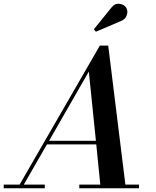

<svg xmlns="http://www.w3.org/2000/svg" viewBox="-66 -1009 834 1029"><path d="M581.5 -896 448 -839 437 -852 530 -967Q549.5 -992 574.5 -988.5Q599.5 -985 610 -968.5Q621.5 -950 613.2 -927Q605 -904 581.5 -896ZM-46 -19.5H39L469 -764.5H514L606 -19.5H679V0H359V-19.5H471.5L450 -235H185.5L61.5 -19.5H174V0H-46ZM410 -625.5 197 -254.5H448Z"/></svg>

Font: Bodoni* 11pt Medium
Style: Italic
Weight: 500
Italic angle: -13°
Version: Version 2.3